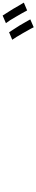

<svg xmlns="http://www.w3.org/2000/svg" viewBox="571 -1374 276 1458"><g transform="rotate(-90 709.0 -645.0)"><path d="M1244 -635Q1252 -620 1270 -590Q1277 -578 1291 -553L1231 -527Q1228 -533 1221.5 -546Q1215 -559 1211 -565Q1207 -572 1185 -611Q1153 -667 1136 -690L1193 -714Q1213 -685 1244 -635ZM1370 -684Q1380 -666 1396.5 -638Q1413 -610 1418 -602L1359 -577L1354 -585L1349 -595Q1344 -605 1338 -615Q1317 -651 1312 -660Q1282 -713 1262 -738L1320 -763Q1351 -715 1370 -684Z"/></g></svg>

Font: Source Han Sans Regular
Style: Regular
Weight: 400
Designer: Ryoko NISHIZUKA  (kana & ideographs); Paul D. Hunt (Latin, Greek & Cyrillic); Wenlong ZHANG  (bopomofo); Sandoll Communi
Foundry: Adobe Systems Incorporated
Version: Version 1.00 January 18, 2024, initial release